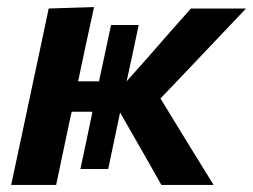

<svg xmlns="http://www.w3.org/2000/svg" viewBox="-20 -522 714 542"><path d="M11.5 0Q23 -54.5 33.8 -104.2Q44.5 -154 57.5 -215.5L69.5 -272Q84 -340 95 -391.8Q106 -443.5 117.5 -498L245.5 -502Q233.5 -448 222.5 -396.2Q211.5 -344.5 200.5 -292.5H259.5Q267 -328.5 275.8 -368.5Q284.5 -408.5 293.5 -451.5H371.5Q362.5 -408.5 354 -368.5Q345.5 -328.5 337.5 -292.5L401.5 -364.5Q430.5 -398 460 -431.5Q489.5 -465 519 -498H674.5Q632.5 -454 590 -409Q547.5 -364 505.5 -320L433 -244L471.5 -181Q499.5 -135.5 527.2 -90.2Q555 -45 583 0H435.5Q418 -31.5 399.5 -63.8Q381 -96 363 -127.5L319 -204.5Q311.5 -169 303 -128.5Q294.5 -88 285.5 -45H207Q216.5 -88.5 225 -129.5Q233.5 -170.5 241 -206.5H182.5L179 -192Q168 -140 158.5 -95Q149 -50 138.5 0Z"/></svg>

Font: Commissioner SemiBold
Style: Italic
Weight: 600
Italic angle: -12°
Designer: Kostas Bartsokas
Foundry: Kostas Bartsokas
Version: Version 1.000; ttfautohint (v1.8.3)